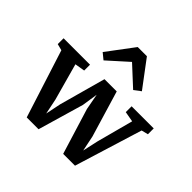

<svg xmlns="http://www.w3.org/2000/svg" viewBox="-170 -808 976 976"><g transform="rotate(45 318.0 -320.0)"><path d="M146 6 29 -360 -6 -369V-411H184V-369L130 -360L185 -161L202 -78L219 -161L288 -411H376L451 -161L468 -78L486 -160L539 -359L483 -369V-411H642V-369L606 -360L493 6H408L332 -241L316 -327L303 -241L231 6ZM217 -475 184 -502 292 -646H358L466 -502L430 -475L325 -572Z"/></g></svg>

Font: Aikya SemiBold
Style: Regular
Weight: 600
Designer: Neelakash Kshetrimayum (Latin subset based on Merriweather by Eben Sorkin)
Foundry: Brand New Type
Version: Version 1.00 b005